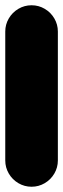

<svg xmlns="http://www.w3.org/2000/svg" viewBox="-20 -710 240 730"><path d="M0 -100H200V-590H0ZM100 -200Q73 -200 50 -186.5Q27 -173 13.5 -150Q0 -127 0 -100Q0 -73 13.5 -50Q27 -27 50 -13.5Q73 0 100 0Q127 0 150 -13.5Q173 -27 186.5 -50Q200 -73 200 -100Q200 -127 186.5 -150Q173 -173 150 -186.5Q127 -200 100 -200ZM100 -690Q73 -690 50 -676.5Q27 -663 13.5 -640Q0 -617 0 -590Q0 -563 13.5 -540Q27 -517 50 -503.5Q73 -490 100 -490Q127 -490 150 -503.5Q173 -517 186.5 -540Q200 -563 200 -590Q200 -617 186.5 -640Q173 -663 150 -676.5Q127 -690 100 -690Z"/></svg>

Font: Wavefont ExtraBold
Style: Regular
Weight: 800
Monospace: yes
Version: Version 3.005;gftools[0.9.33]